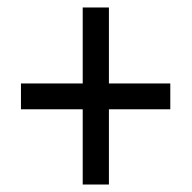

<svg xmlns="http://www.w3.org/2000/svg" viewBox="-20 -610 513 513"><path d="M271 -387V-590H201V-387H36V-318H201V-117H271V-318H435V-387Z"/></svg>

Font: Noto Sans Condensed
Style: Regular
Weight: 400
Width: 3
Designer: Monotype Design Team
Foundry: Monotype Imaging Inc.
Version: Version 2.013